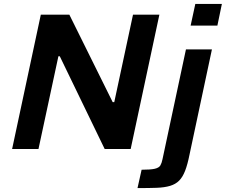

<svg xmlns="http://www.w3.org/2000/svg" viewBox="-20 -763 1156 983"><path d="M42 0 189 -688H335L557 -240H565L661 -688H796L649 0H516L286 -475H279L177 0ZM956 -632 980 -743H1116L1093 -632ZM684 200 705 106Q751 106 772.5 101Q794 96 801 84Q808 72 812 52L932 -510H1065L950 30Q940 80 927.5 112Q915 144 897 162Q879 180 851 188.5Q823 197 782.5 198.5Q742 200 684 200Z"/></svg>

Font: Saira SemiExpanded SemiBold
Style: Italic
Weight: 600
Width: 6
Italic angle: -12°
Designer: Hector Gatti with collaboration of the Omnibus-Type team
Foundry: Omnibus-Type
Version: Version 1.101